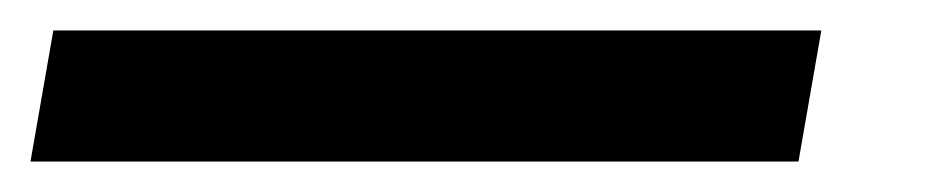

<svg xmlns="http://www.w3.org/2000/svg" viewBox="-90 16 621 126"><path d="M434 122H-70L-55 36H449Z"/></svg>

Font: Cabin
Style: Italic
Weight: 400
Designer: Pablo Impallari
Foundry: Pablo Impallari. www.impallari.com Igino Marini. www.ikern.com
Version: Version 1.005